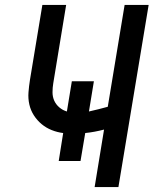

<svg xmlns="http://www.w3.org/2000/svg" viewBox="-20 -755 640 775"><path d="M362 0 400 -232Q381 -227 362 -223.5Q343 -220 324 -218L305 -105H217L235 -218Q211 -221 188.5 -230Q166 -239 148 -254Q130 -269 117 -289Q104 -309 98.5 -333Q93 -357 95 -382.5Q97 -408 101 -433L151 -735H247L195 -419Q192 -401 192 -382.5Q192 -364 199 -348.5Q206 -333 219.5 -321.5Q233 -310 250 -305L270 -427H359L339 -305Q358 -309 377 -314Q396 -319 415 -324L483 -735H580L458 0Z"/></svg>

Font: Iosevka Curly MdExObl
Style: Regular
Weight: 500
Width: 7
Italic angle: -9°
Monospace: yes
Designer: Belleve Invis
Foundry: Belleve Invis
Version: Version 11.1.0; ttfautohint (v1.8.3)